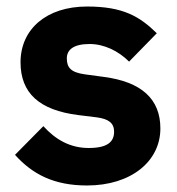

<svg xmlns="http://www.w3.org/2000/svg" viewBox="-20 -557 544 589"><path d="M247 12C382 12 472 -62 472 -163C472 -254 413 -306 299 -321L240 -329C197 -335 185 -350 185 -378C185 -404 205 -422 255 -422C299 -422 343 -401 376 -368L461 -455C408 -507 357 -537 247 -537C122 -537 43 -467 43 -366C43 -271 101 -219 220 -204L277 -197C314 -192 330 -179 330 -153C330 -122 310 -103 252 -103C195 -103 150 -129 113 -170L26 -82C80 -22 146 12 247 12Z"/></svg>

Font: IBM Plex Thai Looped
Style: Bold
Weight: 700
Designer: Mike Abbink, Paul van der Laan, Pieter van Rosmalen, Ben Mitchell, Mark Frömberg
Foundry: Bold Monday
Version: Version 1.0